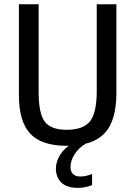

<svg xmlns="http://www.w3.org/2000/svg" viewBox="-20 -679 640 907"><path d="M529.8 -239.3Q529.8 -108.9 474.1 -49.6Q418.5 9.8 295.4 9.8Q176.3 9.8 122.8 -47.6Q69.3 -105 69.3 -230.5V-658.7H162.6V-243.2Q162.6 -143.6 191.2 -104.7Q219.7 -65.9 294.9 -65.9Q373.5 -65.9 405.3 -106Q437 -146 437 -249.5V-658.7H529.8ZM415 195.3Q384.3 208.5 347.2 208.5Q295.9 208.5 270 183.6Q244.1 158.7 244.1 117.2Q244.1 84 264.4 52Q284.7 20 319.8 0H384.8Q353.5 17.6 333.3 48.1Q313 78.6 313 110.8Q313 131.3 325 143.1Q336.9 154.8 358.9 154.8Q385.3 154.8 415 143.1Z"/></svg>

Font: Courier New
Style: Regular
Weight: 400
Designer: Steve Matteson
Foundry: Ascender Corporation
Version: Version 2.00.3